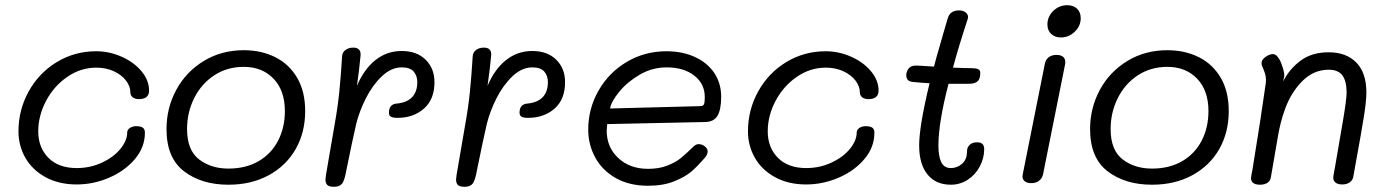

<svg xmlns="http://www.w3.org/2000/svg" viewBox="-20 -710 5325 738"><path d="M51 -205Q51 -288 90.5 -359Q130 -430 198.5 -471.5Q267 -513 350 -513Q400 -513 447.5 -492Q495 -471 524 -436Q553 -401 553 -362Q553 -329 514 -329Q499 -329 490 -336Q481 -343 481 -356Q481 -378 464.5 -400Q448 -422 418 -436Q388 -450 350 -450Q290 -450 238.5 -414.5Q187 -379 157 -322Q127 -265 127 -205Q127 -143 166 -103.5Q205 -64 275 -64Q327 -64 372 -85Q417 -106 443 -138Q469 -170 469 -201Q469 -211 479 -218Q489 -225 504 -225Q520 -225 528.5 -219.5Q537 -214 537 -200Q537 -144 498.5 -98.5Q460 -53 399.5 -27Q339 -1 275 -1Q206 -1 155 -29Q104 -57 77.5 -103.5Q51 -150 51 -205Z M620 -214Q620 -295 657.5 -364.5Q695 -434 763 -475.5Q831 -517 917 -517Q985 -517 1038.5 -490Q1092 -463 1122.5 -410.5Q1153 -358 1153 -283Q1153 -201 1116.5 -137Q1080 -73 1013 -36.5Q946 0 858 0Q755 0 687.5 -51.5Q620 -103 620 -214ZM1075 -283Q1075 -362 1031.5 -407.5Q988 -453 917 -453Q853 -453 803.5 -420.5Q754 -388 726.5 -333Q699 -278 699 -214Q699 -133 745 -97.5Q791 -62 858 -62Q925 -62 974 -90.5Q1023 -119 1049 -169.5Q1075 -220 1075 -283Z M1650 -394Q1650 -328 1609.5 -292.5Q1569 -257 1508 -257Q1490 -257 1482.5 -261.5Q1475 -266 1475 -277Q1475 -310 1506 -312Q1545 -316 1564.5 -337Q1584 -358 1584 -394Q1584 -419 1570 -435Q1556 -451 1524 -451Q1484 -451 1448 -417Q1412 -383 1386.5 -332.5Q1361 -282 1349 -233Q1334 -168 1312 -59Q1305 -18 1295.5 -5Q1286 8 1264 8Q1245 8 1238 1Q1231 -6 1231 -20Q1231 -24 1233 -38L1266 -230Q1278 -297 1284 -355.5Q1290 -414 1295 -494Q1296 -509 1308 -518Q1320 -527 1338 -527Q1368 -527 1366 -497Q1361 -443 1352 -380Q1379 -444 1423 -479Q1467 -514 1524 -514Q1582 -514 1616 -480.5Q1650 -447 1650 -394Z M2152 -394Q2152 -328 2111.5 -292.5Q2071 -257 2010 -257Q1992 -257 1984.5 -261.5Q1977 -266 1977 -277Q1977 -310 2008 -312Q2047 -316 2066.5 -337Q2086 -358 2086 -394Q2086 -419 2072 -435Q2058 -451 2026 -451Q1986 -451 1950 -417Q1914 -383 1888.5 -332.5Q1863 -282 1851 -233Q1836 -168 1814 -59Q1807 -18 1797.5 -5Q1788 8 1766 8Q1747 8 1740 1Q1733 -6 1733 -20Q1733 -24 1735 -38L1768 -230Q1780 -297 1786 -355.5Q1792 -414 1797 -494Q1798 -509 1810 -518Q1822 -527 1840 -527Q1870 -527 1868 -497Q1863 -443 1854 -380Q1881 -444 1925 -479Q1969 -514 2026 -514Q2084 -514 2118 -480.5Q2152 -447 2152 -394Z M2241 -212Q2241 -292 2280.5 -361.5Q2320 -431 2389 -472Q2458 -513 2542 -513Q2603 -513 2651 -491Q2699 -469 2725.5 -429.5Q2752 -390 2752 -338Q2752 -288 2737.5 -264.5Q2723 -241 2689 -241L2314 -233Q2312 -215 2312 -208Q2312 -144 2356.5 -102.5Q2401 -61 2471 -61Q2513 -61 2545 -73.5Q2577 -86 2596.5 -102Q2616 -118 2646 -147Q2655 -156 2666 -156Q2678 -156 2689 -147.5Q2700 -139 2700 -128Q2700 -115 2688 -102Q2661 -71 2638 -51Q2615 -31 2572.5 -13.5Q2530 4 2471 4Q2399 4 2347 -25.5Q2295 -55 2268 -104.5Q2241 -154 2241 -212ZM2671 -302Q2683 -302 2686 -309.5Q2689 -317 2689 -337Q2689 -388 2648.5 -419.5Q2608 -451 2542 -451Q2487 -451 2439 -423Q2391 -395 2360 -357Q2329 -319 2325 -293Z M2855 -205Q2855 -288 2894.5 -359Q2934 -430 3002.5 -471.5Q3071 -513 3154 -513Q3204 -513 3251.5 -492Q3299 -471 3328 -436Q3357 -401 3357 -362Q3357 -329 3318 -329Q3303 -329 3294 -336Q3285 -343 3285 -356Q3285 -378 3268.5 -400Q3252 -422 3222 -436Q3192 -450 3154 -450Q3094 -450 3042.5 -414.5Q2991 -379 2961 -322Q2931 -265 2931 -205Q2931 -143 2970 -103.5Q3009 -64 3079 -64Q3131 -64 3176 -85Q3221 -106 3247 -138Q3273 -170 3273 -201Q3273 -211 3283 -218Q3293 -225 3308 -225Q3324 -225 3332.5 -219.5Q3341 -214 3341 -200Q3341 -144 3302.5 -98.5Q3264 -53 3203.5 -27Q3143 -1 3079 -1Q3010 -1 2959 -29Q2908 -57 2881.5 -103.5Q2855 -150 2855 -205Z M3763 -137Q3763 -102 3746 -70Q3729 -38 3699.5 -19Q3670 0 3635 0Q3577 0 3545 -39.5Q3513 -79 3513 -151Q3513 -225 3553 -390Q3530 -391 3489 -395Q3460 -397 3464 -428Q3468 -444 3477 -451Q3486 -458 3501 -458Q3512 -458 3570 -454Q3580 -493 3589.5 -524.5Q3599 -556 3606 -582L3623 -640Q3632 -670 3666 -670Q3682 -670 3691.5 -662.5Q3701 -655 3701 -644Q3701 -641 3699 -635Q3663 -525 3643 -450Q3689 -448 3714 -448Q3732 -448 3740 -444Q3748 -440 3748 -430Q3748 -406 3737 -397Q3726 -388 3705 -388H3626Q3587 -239 3587 -150Q3587 -109 3598 -86.5Q3609 -64 3635 -64Q3659 -64 3678 -80.5Q3697 -97 3697 -129Q3697 -143 3707 -153Q3717 -163 3736 -163Q3763 -163 3763 -137Z M4006 -616Q4006 -646 4028.5 -668Q4051 -690 4082 -690Q4106 -690 4120 -676.5Q4134 -663 4134 -640Q4134 -610 4111 -588Q4088 -566 4058 -566Q4035 -566 4020.5 -579.5Q4006 -593 4006 -616ZM3911 -39 3996 -464Q3999 -481 4011 -490Q4023 -499 4041 -499Q4059 -499 4068 -490Q4077 -481 4074 -463L3989 -39Q3985 -23 3973 -14.5Q3961 -6 3944 -6Q3926 -6 3917 -15Q3908 -24 3911 -39Z M4170 -214Q4170 -295 4207.5 -364.5Q4245 -434 4313 -475.5Q4381 -517 4467 -517Q4535 -517 4588.5 -490Q4642 -463 4672.5 -410.5Q4703 -358 4703 -283Q4703 -201 4666.5 -137Q4630 -73 4563 -36.5Q4496 0 4408 0Q4305 0 4237.5 -51.5Q4170 -103 4170 -214ZM4625 -283Q4625 -362 4581.5 -407.5Q4538 -453 4467 -453Q4403 -453 4353.5 -420.5Q4304 -388 4276.5 -333Q4249 -278 4249 -214Q4249 -133 4295 -97.5Q4341 -62 4408 -62Q4475 -62 4524 -90.5Q4573 -119 4599 -169.5Q4625 -220 4625 -283Z M5232 -355Q5232 -321 5222 -259Q5212 -197 5190 -77L5182 -32Q5180 -18 5168.5 -9.5Q5157 -1 5139 -1Q5121 -1 5112 -9.5Q5103 -18 5105 -32L5113 -77Q5131 -179 5143.5 -254.5Q5156 -330 5156 -354Q5156 -398 5140 -420Q5124 -442 5087 -442Q5030 -442 4986.5 -399Q4943 -356 4919 -290Q4900 -238 4890 -174L4865 -29Q4863 -15 4852 -7.5Q4841 0 4823 0Q4804 0 4795.5 -8Q4787 -16 4789 -29Q4791 -45 4793 -51Q4828 -265 4845 -388Q4846 -394 4846 -404Q4846 -416 4842 -428.5Q4838 -441 4831 -457Q4829 -463 4829 -467Q4829 -480 4844 -491Q4859 -502 4873 -502Q4886 -502 4897 -483Q4904 -472 4911 -449Q4918 -426 4916 -415L4912 -397Q4937 -446 4980 -477.5Q5023 -509 5087 -509Q5155 -509 5193.5 -469.5Q5232 -430 5232 -355Z"/></svg>

Font: Mali
Style: Italic
Weight: 400
Italic angle: -10°
Version: Version 1.000; ttfautohint (v1.6)